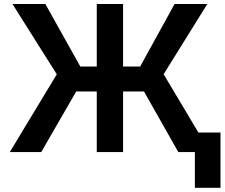

<svg xmlns="http://www.w3.org/2000/svg" viewBox="-20 -747 1103 943"><path d="M584.5 -727.3V-420.1H668.3L837.4 -727.3H998.2L783.7 -382.5L1011.7 0H855.8L687.1 -297.9H584.5V0H455.3V-297.9H354.4L182.5 0H28.1L258.9 -382.1L41.2 -727.3H202.8L374.6 -420.1H455.3V-727.3ZM1062.9 -95.9V175.4H937.1V-95.9Z"/></svg>

Font: Inter Zeller Semi Bold
Style: Regular
Weight: 600
Designer: Rasmus Andersson; Joe Bland
Foundry: zeller
Version: Version 3.015;git-dec3a8cb1